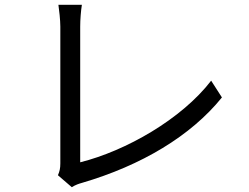

<svg xmlns="http://www.w3.org/2000/svg" viewBox="-20 -764 1040 802"><path d="M280 18C295 8 311 3 322 0C571 -73 777 -196 907 -357L862 -427C738 -266 506 -134 315 -86V-653C315 -682 318 -719 322 -744H224C227 -724 232 -680 232 -653V-81C232 -61 229 -48 222 -32Z"/></svg>

Font: Noto Sans KR Regular
Style: Regular
Weight: 400
Designer: Ryoko NISHIZUKA  (kana & ideographs); Paul D. Hunt (Latin, Greek & Cyrillic); Wenlong ZHANG  (bopomofo); Sandoll Communi
Foundry: Adobe Systems Incorporated
Version: Version 1.004;PS 1.004;hotconv 1.0.82;makeotf.lib2.5.63406